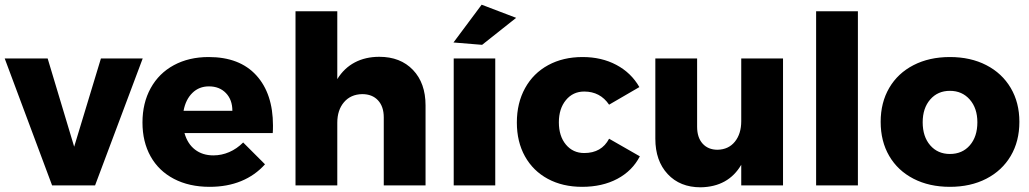

<svg xmlns="http://www.w3.org/2000/svg" viewBox="-25 -790 4386 818"><path d="M-5 -541H178L291 -165L405 -541H583L380 0H197Z M1138 -255Q1138 -234 1137 -223H761Q774 -177 806 -152.5Q838 -128 884 -128Q919 -128 951.5 -142Q984 -156 1011 -183L1104 -90Q1062 -43 1002.5 -18.5Q943 6 868 6Q781 6 716 -28Q651 -62 616.5 -124Q582 -186 582 -268Q582 -351 617 -414.5Q652 -478 716 -512.5Q780 -547 864 -547Q996 -547 1067 -469Q1138 -391 1138 -255ZM965 -318Q965 -365 937.5 -393.5Q910 -422 865 -422Q823 -422 794.5 -394Q766 -366 757 -318Z M1788 -341V0H1610V-290Q1610 -336 1585.5 -362.5Q1561 -389 1518 -389Q1469 -388 1440.5 -354.5Q1412 -321 1412 -267V0H1234V-742H1412V-453Q1441 -500 1486.5 -524Q1532 -548 1591 -548Q1681 -548 1734.5 -492Q1788 -436 1788 -341Z M1908 -541H2085V0H1908ZM2027 -770 2174 -714 2029 -599 1907 -609Z M2464 -400Q2416 -400 2386 -363.5Q2356 -327 2356 -269Q2356 -210 2386 -174Q2416 -138 2464 -138Q2538 -138 2570 -199L2701 -124Q2669 -62 2605 -28Q2541 6 2455 6Q2372 6 2309 -28Q2246 -62 2211.5 -124Q2177 -186 2177 -268Q2177 -351 2212 -414.5Q2247 -478 2310.5 -512.5Q2374 -547 2457 -547Q2538 -547 2601 -513.5Q2664 -480 2699 -419L2570 -344Q2532 -400 2464 -400Z M3311 -541V0H3133V-88Q3078 6 2960 8Q2872 8 2819.5 -48.5Q2767 -105 2767 -199V-541H2945V-250Q2945 -204 2968.5 -178Q2992 -152 3032 -152Q3079 -153 3106 -186.5Q3133 -220 3133 -274V-541Z M3452 -742H3630V0H3452Z M4318 -271Q4318 -188 4281 -125.5Q4244 -63 4177 -28.5Q4110 6 4022 6Q3934 6 3867 -28.5Q3800 -63 3763.5 -125.5Q3727 -188 3727 -271Q3727 -353 3763.5 -415.5Q3800 -478 3867 -512.5Q3934 -547 4022 -547Q4110 -547 4177 -512.5Q4244 -478 4281 -415.5Q4318 -353 4318 -271ZM3906 -269Q3906 -208 3938 -171Q3970 -134 4022 -134Q4075 -134 4107 -171Q4139 -208 4139 -269Q4139 -329 4106.5 -366Q4074 -403 4022 -403Q3970 -403 3938 -366Q3906 -329 3906 -269Z"/></svg>

Font: Montserrat arm2
Style: Bold
Weight: 700
Designer: Julieta Ulanovsky
Foundry: Julieta Ulanovsky
Version: Version 6.000